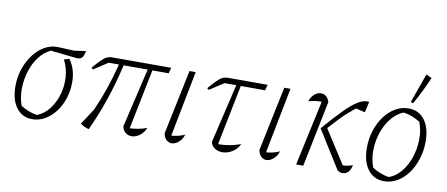

<svg xmlns="http://www.w3.org/2000/svg" viewBox="-66 -983 2915 1251"><g transform="rotate(10 1392.0 -358.0)"><path d="M189 8Q122 8 83 -44Q44 -96 44 -185Q44 -246 62.5 -300.5Q81 -355 112.5 -396.5Q144 -438 185 -461.5Q226 -485 271 -484L380 -479L458 -490Q451 -456 440 -445Q429 -434 411 -434Q405 -434 399.5 -434.5Q394 -435 387 -436L232 -453Q188 -433 156 -391Q124 -349 106.5 -293.5Q89 -238 88 -178.5Q87 -119 106 -66Q129 -51 155 -40.5Q181 -30 214 -24Q262 -43 295 -86Q328 -129 344 -185Q360 -241 356 -300Q352 -359 325 -411L359 -422Q380 -394 392 -356.5Q404 -319 404 -273Q404 -216 387 -165Q370 -114 340.5 -75.5Q311 -37 272 -14.5Q233 8 189 8Z M563 8Q528 -1 507 -19L575 -123Q639 -265 684 -441H616L523 -380L511 -389Q543 -426 563 -445.5Q583 -465 598 -472Q613 -479 629 -479H1023L1013 -441H905L825 -44Q883 -46 938 -66Q923 -31 897 -13Q871 5 845 5Q824 5 806 -8Q788 -21 782 -49L874 -441H715Q688 -323 649.5 -208.5Q611 -94 563 8Z M1189 -66Q1177 -31 1154.5 -13Q1132 5 1110 5Q1091 5 1075.5 -9Q1060 -23 1055 -52L1144 -479H1185L1100 -44Q1148 -47 1189 -66Z M1289 -380 1277 -389Q1309 -426 1329 -445.5Q1349 -465 1364 -472Q1379 -479 1395 -479H1661L1651 -441H1490L1410 -42Q1487 -42 1559 -69Q1542 -33 1510 -14Q1478 5 1446 5Q1418 5 1396.5 -8.5Q1375 -22 1368 -49L1460 -441H1382Z M1816 -66Q1804 -31 1781.5 -13Q1759 5 1737 5Q1718 5 1702.5 -9Q1687 -23 1682 -52L1771 -479H1812L1727 -44Q1775 -47 1816 -66Z M2050 -260Q2121 -342 2170 -391.5Q2219 -441 2254 -463Q2289 -485 2316 -485Q2320 -485 2324 -485Q2328 -485 2332 -484L2316 -413L2255 -427Q2232 -409 2208.5 -388.5Q2185 -368 2157.5 -339.5Q2130 -311 2092 -269L2234 -47Q2264 -47 2299 -60Q2294 -30 2278 -13.5Q2262 3 2240 3Q2223 3 2206 -10ZM1934 0 2027 -431Q2001 -432 1981 -428.5Q1961 -425 1940 -419Q1949 -448 1969.5 -466.5Q1990 -485 2013 -485Q2054 -485 2070 -437L1981 0Z M2516 8Q2448 8 2408.5 -44.5Q2369 -97 2369 -187Q2369 -249 2386.5 -303Q2404 -357 2435 -398.5Q2466 -440 2506.5 -463.5Q2547 -487 2593 -487Q2661 -487 2700 -435Q2739 -383 2739 -293Q2739 -231 2721.5 -176.5Q2704 -122 2673.5 -80.5Q2643 -39 2602.5 -15.5Q2562 8 2516 8ZM2542 -24Q2588 -40 2622 -81.5Q2656 -123 2675 -179Q2694 -235 2695.5 -296Q2697 -357 2676 -413Q2624 -447 2565 -455Q2520 -437 2486 -395Q2452 -353 2433 -297Q2414 -241 2413 -180.5Q2412 -120 2432 -67Q2481 -34 2542 -24ZM2615 -525 2599 -531 2666 -719 2671 -724 2705 -708Q2688 -667 2665.5 -621Q2643 -575 2615 -525Z"/></g></svg>

Font: Piazzolla ExtraLight
Style: Italic
Weight: 200
Italic angle: -11.3°
Designer: Juan Pablo del Peral
Foundry: Huerta Tipografica
Version: Version 1.330